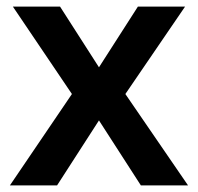

<svg xmlns="http://www.w3.org/2000/svg" viewBox="-20 -562 600 582"><path d="M198 -277 10 0H153L280 -197L407 0H550L360 -277L541 -542H398L280 -358L162 -542H19Z"/></svg>

Font: Noto Sans Bamum SemiBold
Style: Regular
Weight: 600
Designer: Monotype Design Team
Foundry: Monotype Imaging Inc.
Version: Version 2.002